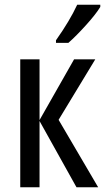

<svg xmlns="http://www.w3.org/2000/svg" viewBox="-20 -786 441 806"><path d="M380 -537 226 -283 392 0H301L146 -278V0H65V-537H146V-282L291 -537ZM401 -757Q383 -727 341.5 -681Q300 -635 267 -606H215V-617Q273 -699 304 -766H401Z"/></svg>

Font: Noto Sans UI Cond
Style: Regular
Weight: 400
Width: 3
Designer: Monotype Design Team
Foundry: Monotype Imaging Inc.
Version: Version 1.001